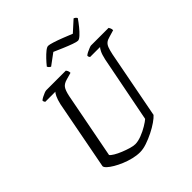

<svg xmlns="http://www.w3.org/2000/svg" viewBox="-239 -1066 1226 1226"><g transform="rotate(-45 374.5 -452.5)"><path d="M320 0Q290 0 257.5 -8Q225 -16 195 -28.5Q165 -41 140.5 -55.5Q116 -70 101.5 -83.5Q87 -97 87 -107L177 -577Q185 -611 194.5 -631Q204 -651 211 -656H119Q118 -658 115 -662.5Q112 -667 112 -674Q118 -680 131 -687Q144 -694 157 -699Q170 -704 176 -704H353Q356 -701 360 -693Q364 -685 364 -673L318 -660Q288 -652 275 -634.5Q262 -617 253 -574L167 -128Q173 -119 193 -107Q213 -95 240 -84Q267 -73 292.5 -65.5Q318 -58 335 -58Q360 -58 392.5 -70.5Q425 -83 453 -100Q481 -117 493 -128L581 -577Q589 -613 598.5 -632Q608 -651 614 -656H524Q522 -658 519.5 -662.5Q517 -667 517 -674Q524 -681 537 -687.5Q550 -694 563 -699Q576 -704 580 -704H739Q741 -700 745 -693Q749 -686 749 -673L702 -659Q682 -654 670 -644.5Q658 -635 651 -617Q644 -599 637 -566L549 -108Q537 -94 510.5 -75.5Q484 -57 450 -40Q416 -23 382 -11.5Q348 0 320 0ZM543 -784Q532 -784 504 -794Q476 -804 442 -818.5Q408 -833 381 -845L304 -788Q300 -790 294 -795Q288 -800 285 -808Q301 -828 320 -848Q339 -868 356.5 -882Q374 -896 385 -896Q396 -896 424.5 -887Q453 -878 487.5 -864.5Q522 -851 551 -839L624 -905Q632 -902 637.5 -896.5Q643 -891 644 -887Q629 -865 609.5 -841Q590 -817 572 -800.5Q554 -784 543 -784Z"/></g></svg>

Font: Texturina 12pt Light
Style: Italic
Weight: 300
Italic angle: -11°
Designer: Guillermo Torres Carreño
Foundry: Omnibus-Type
Version: Version 1.002